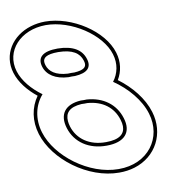

<svg xmlns="http://www.w3.org/2000/svg" viewBox="-283 -915 979 1069"><g transform="rotate(-10 206.0 -380.0)"><path d="M-80.3 -225C-104.9 -305.4 -86.4 -381.8 -40.5 -434C-97.4 -474.9 -143.2 -528.9 -160.4 -585C-196.7 -704 -100.4 -809 43 -810C186.8 -810 349.9 -702 384.6 -585C401.8 -528.9 389.6 -474.7 358.2 -433.8C436 -381.1 501 -304.3 524.7 -225C568.1 -83 473 51 304.8 50C138.8 50 -36.9 -83 -80.3 -225ZM-15.9 -585C-1.2 -537 45.5 -506 118.5 -502.3C124.5 -502.7 130.7 -503 136.9 -503C142.9 -503 148.9 -502.8 155 -502.5C226.7 -506.5 253.2 -535.9 237.1 -585C220.6 -639 171.2 -669 85.8 -670C0.7 -670 -32.4 -639 -15.9 -585ZM196.4 -362.4C191 -362.1 185.5 -362 180 -362C174.3 -362 168.6 -362.2 162.8 -362.5C73.5 -356.9 34.9 -306.1 59.7 -225C85.4 -141 162.2 -89 262 -90C363.2 -90 408.5 -141 381.7 -225C356.9 -306.1 288.4 -356.1 196.4 -362.4ZM-99.4 -219.2C-53.1 -67.7 129.5 70 304.7 70C336.1 70.2 365.6 65.9 392.3 57.8C518.5 19.5 582.6 -103.9 543.9 -230.8C520.1 -310.3 459.1 -384.6 385.8 -438.8C412.5 -483.3 420.5 -536.3 403.8 -590.8C365.7 -718.9 194.7 -830 42.9 -830C13.8 -829.8 -13.4 -825.6 -38.5 -818C-146.1 -785.5 -212.7 -687.8 -179.5 -579.2C-162.3 -522.9 -120.3 -471.3 -68.9 -430.4C-110.1 -372.5 -123.4 -297.5 -99.4 -219.2ZM3.3 -590.8C1.1 -598.1 0.1 -604.3 0 -609.5C-0.2 -630.5 15.7 -650 85.7 -650C166.8 -649 204.8 -622.3 218.1 -579C220.3 -572.2 221.3 -566.9 221.6 -562.2C222.8 -542.4 211.1 -525.9 154.9 -522.5C146.9 -522.9 143.3 -523 136.8 -523C130.5 -523 124.3 -522.7 118.3 -522.4C49.6 -526.4 14.7 -553.6 3.3 -590.8ZM196.2 -342.3C281.8 -335.9 340.5 -291.4 362.6 -219C367.2 -204.6 369.2 -192.2 369.3 -181.3C369.5 -138.6 339.7 -110 261.9 -110C169.2 -109.1 101.7 -156.2 78.8 -230.8C75.4 -242.2 73.4 -252.5 72.7 -261.9C69 -309.1 95 -337.6 162.9 -342.5C170.4 -342.1 174.1 -342 179.9 -342C185.2 -342 191.1 -342.1 196.2 -342.3Z"/></g></svg>

Font: Nordica Plus
Style: NordicaClassicRgExtOpOblOl
Weight: 500
Version: Version 1.01